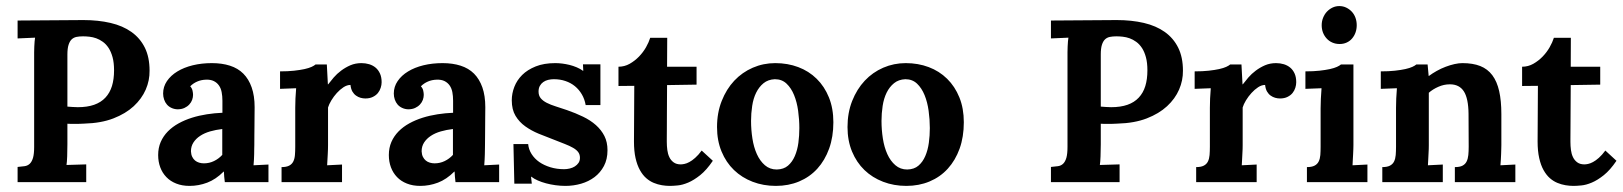

<svg xmlns="http://www.w3.org/2000/svg" viewBox="-20 -591 5265 623"><path d="M253.4 -189.9Q244.6 -189.5 237.5 -189.2Q230.5 -189 224.1 -189Q217.8 -189 211.7 -189Q205.6 -189 198.7 -189.5V-123Q198.7 -102.5 198 -83.7Q197.3 -64.9 195.8 -55.7L259.8 -57.6V0H37.1V-49.3Q49.8 -50.3 59.8 -51.8Q69.8 -53.2 76.7 -59.8Q83.5 -66.4 87.2 -79.1Q90.8 -91.8 90.8 -114.3V-401.4Q90.8 -411.6 90.8 -421.6Q90.8 -431.6 91.3 -440.4Q91.8 -449.2 92.3 -456.5Q92.8 -463.9 93.8 -468.8L37.1 -466.3V-524.4L250.5 -525.9Q298.8 -525.9 338.6 -516.6Q378.4 -507.3 406.5 -487.3Q434.6 -467.3 450 -436.3Q465.3 -405.3 465.3 -361.8Q465.8 -330.1 452.9 -300.3Q439.9 -270.5 413.8 -246.3Q387.7 -222.2 347.9 -206.8Q308.1 -191.4 253.4 -189.9ZM232.4 -243.2Q263.2 -243.2 285.4 -251Q307.6 -258.8 322 -274.2Q336.4 -289.6 343.3 -311.8Q350.1 -334 350.1 -362.8Q350.1 -387.7 345.2 -405.5Q340.3 -423.3 332.3 -435.5Q324.2 -447.8 313.7 -455.3Q303.2 -462.9 292.2 -466.8Q281.2 -470.7 270 -471.9Q258.8 -473.1 249.5 -473.1Q237.3 -473.1 228 -471.2Q218.8 -469.2 212.4 -463.1Q206.1 -457 202.4 -445.3Q198.7 -433.6 198.7 -414.1V-245.1Q207 -244.6 215.3 -243.9Q223.6 -243.2 232.4 -243.2Z M701.2 -172.4Q680.2 -169.9 661.6 -164.6Q643.1 -159.2 629.4 -150.1Q615.7 -141.1 607.7 -128.7Q599.6 -116.2 599.6 -100.1Q600.1 -89.4 603.8 -82Q607.4 -74.7 613 -70.1Q618.7 -65.4 626.2 -63.2Q633.8 -61 641.6 -61Q659.2 -61 674.3 -68.4Q689.5 -75.7 701.2 -88.4ZM509.3 -287.6Q509.3 -309.6 521.7 -327.9Q534.2 -346.2 555.4 -359.1Q576.7 -372.1 605.5 -379.2Q634.3 -386.2 667.5 -386.2Q700.2 -386.2 726.1 -377.9Q752 -369.6 769.5 -352.1Q787.1 -334.5 796.6 -307.4Q806.2 -280.3 806.2 -243.2Q806.2 -224.1 805.9 -209.7Q805.7 -195.3 805.7 -181.9Q805.7 -168.5 805.4 -153.8Q805.2 -139.2 805.2 -120.1Q805.2 -114.7 804.9 -107.2Q804.7 -99.6 804.7 -90.8Q804.7 -82 804 -72.8Q803.2 -63.5 802.7 -54.7L851.1 -57.1V0H709.5Q708 -10.7 707.5 -17.8Q707 -24.9 706.5 -34.2H705.6Q680.2 -8.8 652.3 1.7Q624.5 12.2 595.2 12.2Q570.8 12.2 551.8 4.6Q532.7 -2.9 519.8 -16.4Q506.8 -29.8 500 -48.1Q493.2 -66.4 493.2 -87.9Q493.2 -111.3 501.5 -130.4Q509.8 -149.4 524.7 -164.6Q539.6 -179.7 559.6 -190.7Q579.6 -201.7 602.8 -209Q626 -216.3 651.4 -220.2Q676.8 -224.1 701.7 -225.1V-264.2Q701.7 -279.3 699.2 -292Q696.8 -304.7 690.4 -313.7Q684.1 -322.8 673.8 -327.9Q663.6 -333 648.4 -332.5Q632.8 -332 619.9 -326.4Q606.9 -320.8 597.2 -311Q603 -304.7 604.7 -296.9Q606.4 -289.1 606.4 -283.2Q606.4 -275.4 603.5 -267.1Q600.6 -258.8 594.2 -252Q587.9 -245.1 578.4 -240.7Q568.8 -236.3 555.7 -236.3Q544.9 -236.8 536.1 -241Q527.3 -245.1 521.5 -252Q515.6 -258.8 512.5 -268.1Q509.3 -277.3 509.3 -287.6Z M1152.8 -386.2Q1166 -386.2 1178 -382.6Q1189.9 -378.9 1198.7 -371.6Q1207.5 -364.3 1212.9 -352.5Q1218.3 -340.8 1218.3 -324.2Q1218.3 -315.4 1215.3 -306.2Q1212.4 -296.9 1206.3 -289.3Q1200.2 -281.7 1189.9 -276.6Q1179.7 -271.5 1165.5 -271.5Q1157.7 -271.5 1149.9 -273.7Q1142.1 -275.9 1135.3 -280.8Q1128.4 -285.6 1123.5 -293.9Q1118.7 -302.2 1117.2 -315.4Q1106 -315.4 1094.5 -307.9Q1083 -300.3 1073 -289.3Q1063 -278.3 1055.2 -265.4Q1047.4 -252.4 1044.4 -242.2V-120.1Q1044.4 -114.7 1044.2 -107.2Q1043.9 -99.6 1043.5 -90.8Q1043 -82 1042.5 -72.8Q1042 -63.5 1041.5 -54.7L1089.8 -57.1V0H893.6V-48.8Q909.2 -48.8 918.2 -53.5Q927.2 -58.1 931.6 -66.9Q936 -75.7 937 -87.9Q938 -100.1 938 -115.2V-241.2Q938 -254.9 938.7 -271.5Q939.5 -288.1 940.9 -304.7L888.7 -302.7V-359.4Q914.6 -359.4 934.3 -361.6Q954.1 -363.8 968.3 -366.9Q982.4 -370.1 991 -374Q999.5 -377.9 1003.9 -381.8H1040.5L1043.9 -317.4H1044.9Q1052.2 -327.1 1062.7 -339.4Q1073.2 -351.6 1086.9 -361.8Q1100.6 -372.1 1116.9 -379.2Q1133.3 -386.2 1152.8 -386.2Z M1449.7 -172.4Q1428.7 -169.9 1410.2 -164.6Q1391.6 -159.2 1377.9 -150.1Q1364.3 -141.1 1356.2 -128.7Q1348.1 -116.2 1348.1 -100.1Q1348.6 -89.4 1352.3 -82Q1356 -74.7 1361.6 -70.1Q1367.2 -65.4 1374.8 -63.2Q1382.3 -61 1390.1 -61Q1407.7 -61 1422.9 -68.4Q1438 -75.7 1449.7 -88.4ZM1257.8 -287.6Q1257.8 -309.6 1270.3 -327.9Q1282.7 -346.2 1304 -359.1Q1325.2 -372.1 1354 -379.2Q1382.8 -386.2 1416 -386.2Q1448.7 -386.2 1474.6 -377.9Q1500.5 -369.6 1518.1 -352.1Q1535.6 -334.5 1545.2 -307.4Q1554.7 -280.3 1554.7 -243.2Q1554.7 -224.1 1554.4 -209.7Q1554.2 -195.3 1554.2 -181.9Q1554.2 -168.5 1554 -153.8Q1553.7 -139.2 1553.7 -120.1Q1553.7 -114.7 1553.5 -107.2Q1553.2 -99.6 1553.2 -90.8Q1553.2 -82 1552.5 -72.8Q1551.8 -63.5 1551.3 -54.7L1599.6 -57.1V0H1458Q1456.5 -10.7 1456.1 -17.8Q1455.6 -24.9 1455.1 -34.2H1454.1Q1428.7 -8.8 1400.9 1.7Q1373 12.2 1343.8 12.2Q1319.3 12.2 1300.3 4.6Q1281.2 -2.9 1268.3 -16.4Q1255.4 -29.8 1248.5 -48.1Q1241.7 -66.4 1241.7 -87.9Q1241.7 -111.3 1250 -130.4Q1258.3 -149.4 1273.2 -164.6Q1288.1 -179.7 1308.1 -190.7Q1328.1 -201.7 1351.3 -209Q1374.5 -216.3 1399.9 -220.2Q1425.3 -224.1 1450.2 -225.1V-264.2Q1450.2 -279.3 1447.8 -292Q1445.3 -304.7 1439 -313.7Q1432.6 -322.8 1422.4 -327.9Q1412.1 -333 1397 -332.5Q1381.3 -332 1368.4 -326.4Q1355.5 -320.8 1345.7 -311Q1351.6 -304.7 1353.3 -296.9Q1355 -289.1 1355 -283.2Q1355 -275.4 1352.1 -267.1Q1349.1 -258.8 1342.8 -252Q1336.4 -245.1 1326.9 -240.7Q1317.4 -236.3 1304.2 -236.3Q1293.5 -236.8 1284.7 -241Q1275.9 -245.1 1270 -252Q1264.2 -258.8 1261 -268.1Q1257.8 -277.3 1257.8 -287.6Z M1693.8 -123.5Q1695.3 -106.4 1704.8 -91.3Q1714.4 -76.2 1729.7 -65.4Q1745.1 -54.7 1765.9 -48.3Q1786.6 -42 1810.5 -42Q1819.3 -42 1828.6 -44.2Q1837.9 -46.4 1845.2 -51Q1852.5 -55.7 1857.2 -62.5Q1861.8 -69.3 1861.8 -79.1Q1861.8 -89.8 1856.2 -97.4Q1850.6 -105 1839.6 -111.3Q1828.6 -117.7 1812.3 -124Q1795.9 -130.4 1774.9 -138.7Q1751.5 -147.5 1727.8 -157.2Q1704.1 -167 1684.6 -180.9Q1665 -194.8 1652.8 -215.1Q1640.6 -235.4 1640.6 -265.6Q1640.6 -287.6 1648.9 -309.1Q1657.2 -330.6 1674.3 -347.7Q1691.4 -364.7 1718.3 -375.5Q1745.1 -386.2 1781.7 -386.2Q1792 -386.2 1804 -384.8Q1815.9 -383.3 1827.9 -380.4Q1839.8 -377.4 1851.3 -372.6Q1862.8 -367.7 1871.6 -361.3H1872.6L1871.6 -382.3H1928.2V-250H1880.4Q1877 -269.5 1867.9 -284.9Q1858.9 -300.3 1845.5 -311.3Q1832 -322.3 1814.7 -328.1Q1797.4 -334 1776.9 -334Q1767.6 -334 1758.5 -331.8Q1749.5 -329.6 1742.7 -324.7Q1735.8 -319.8 1731.7 -312.3Q1727.5 -304.7 1727.5 -293.9Q1727.5 -280.8 1734.6 -272.2Q1741.7 -263.7 1754.2 -257.3Q1766.6 -251 1783.2 -245.8Q1799.8 -240.7 1819.3 -233.9Q1847.7 -224.1 1871.8 -212.4Q1896 -200.7 1913.6 -185.1Q1931.2 -169.4 1941.2 -149.7Q1951.2 -129.9 1951.2 -103.5Q1951.2 -74.2 1939.7 -52.5Q1928.2 -30.8 1909.2 -16.4Q1890.1 -2 1865.5 5.1Q1840.8 12.2 1814.9 12.2Q1798.8 12.2 1782.7 10Q1766.6 7.8 1752 3.9Q1737.3 0 1725.1 -5.4Q1712.9 -10.7 1704.1 -17.6H1703.1L1705.6 4.9H1648.9L1646 -123.5Z M1986.8 -374.5Q2006.3 -374.5 2023.2 -384Q2040 -393.6 2053.5 -407.5Q2066.9 -421.4 2076.2 -437.7Q2085.4 -454.1 2089.8 -468.3H2145L2144.5 -374.5H2240.2V-316.4L2144.5 -314.9Q2144 -261.7 2144 -226.8Q2144 -191.9 2143.8 -170.9Q2143.6 -149.9 2143.6 -140.9Q2143.6 -131.8 2143.6 -130.4Q2143.6 -117.2 2145.3 -104.2Q2147 -91.3 2151.9 -81.1Q2156.7 -70.8 2165.8 -64.2Q2174.8 -57.6 2189 -57.6Q2193.8 -57.6 2200.9 -59.1Q2208 -60.5 2216.8 -65.2Q2225.6 -69.8 2235.8 -78.9Q2246.1 -87.9 2256.8 -102.5L2293 -69.3Q2272.5 -39.1 2252 -22.7Q2231.4 -6.3 2212.9 1.5Q2194.3 9.3 2179 10.7Q2163.6 12.2 2153.3 12.2Q2141.1 12.2 2127.7 10Q2114.3 7.8 2101.3 2.4Q2088.4 -2.9 2076.9 -12.9Q2065.4 -22.9 2056.4 -39.1Q2047.4 -55.2 2042.2 -78.1Q2037.1 -101.1 2037.1 -131.8L2038.1 -312.5L1986.8 -312Z M2494.1 -334Q2472.2 -333 2457.5 -321Q2442.9 -309.1 2433.6 -290.3Q2424.3 -271.5 2420.7 -247.3Q2417 -223.1 2417 -198.7Q2417 -169.9 2421.4 -141.6Q2425.8 -113.3 2435.8 -91.1Q2445.8 -68.8 2461.9 -54.9Q2478 -41 2500.5 -41Q2522.9 -41.5 2536.9 -53.5Q2550.8 -65.4 2559.1 -84.7Q2567.4 -104 2570.6 -127.7Q2573.7 -151.4 2573.7 -175.3Q2573.7 -203.1 2569.8 -231.4Q2565.9 -259.8 2556.6 -282.5Q2547.4 -305.2 2532.2 -319.6Q2517.1 -334 2494.1 -334ZM2495.6 -386.2Q2535.6 -386.2 2570.1 -373.3Q2604.5 -360.4 2629.9 -335.4Q2655.3 -310.5 2669.7 -274.9Q2684.1 -239.3 2684.1 -194.3Q2684.1 -147 2670.4 -108.9Q2656.7 -70.8 2632.1 -43.7Q2607.4 -16.6 2573 -2.2Q2538.6 12.2 2497.6 12.2Q2457 12.2 2422.1 -1.2Q2387.2 -14.6 2361.6 -39.3Q2335.9 -64 2321.3 -99.4Q2306.6 -134.8 2306.6 -178.7Q2306.6 -225.1 2321.8 -263.4Q2336.9 -301.8 2362.5 -329.1Q2388.2 -356.4 2422.6 -371.3Q2457 -386.2 2495.6 -386.2Z M2917.5 -334Q2895.5 -333 2880.9 -321Q2866.2 -309.1 2856.9 -290.3Q2847.7 -271.5 2844 -247.3Q2840.3 -223.1 2840.3 -198.7Q2840.3 -169.9 2844.7 -141.6Q2849.1 -113.3 2859.1 -91.1Q2869.1 -68.8 2885.3 -54.9Q2901.4 -41 2923.8 -41Q2946.3 -41.5 2960.2 -53.5Q2974.1 -65.4 2982.4 -84.7Q2990.7 -104 2993.9 -127.7Q2997.1 -151.4 2997.1 -175.3Q2997.1 -203.1 2993.2 -231.4Q2989.3 -259.8 2980 -282.5Q2970.7 -305.2 2955.6 -319.6Q2940.4 -334 2917.5 -334ZM2918.9 -386.2Q2959 -386.2 2993.4 -373.3Q3027.8 -360.4 3053.2 -335.4Q3078.6 -310.5 3093 -274.9Q3107.4 -239.3 3107.4 -194.3Q3107.4 -147 3093.8 -108.9Q3080.1 -70.8 3055.4 -43.7Q3030.8 -16.6 2996.3 -2.2Q2961.9 12.2 2920.9 12.2Q2880.4 12.2 2845.5 -1.2Q2810.5 -14.6 2784.9 -39.3Q2759.3 -64 2744.6 -99.4Q2730 -134.8 2730 -178.7Q2730 -225.1 2745.1 -263.4Q2760.3 -301.8 2785.9 -329.1Q2811.5 -356.4 2845.9 -371.3Q2880.4 -386.2 2918.9 -386.2Z M3606.4 -189.9Q3597.7 -189.5 3590.6 -189.2Q3583.5 -189 3577.1 -189Q3570.8 -189 3564.7 -189Q3558.6 -189 3551.8 -189.5V-123Q3551.8 -102.5 3551 -83.7Q3550.3 -64.9 3548.8 -55.7L3612.8 -57.6V0H3390.1V-49.3Q3402.8 -50.3 3412.8 -51.8Q3422.9 -53.2 3429.7 -59.8Q3436.5 -66.4 3440.2 -79.1Q3443.8 -91.8 3443.8 -114.3V-401.4Q3443.8 -411.6 3443.8 -421.6Q3443.8 -431.6 3444.3 -440.4Q3444.8 -449.2 3445.3 -456.5Q3445.8 -463.9 3446.8 -468.8L3390.1 -466.3V-524.4L3603.5 -525.9Q3651.9 -525.9 3691.7 -516.6Q3731.4 -507.3 3759.5 -487.3Q3787.6 -467.3 3803 -436.3Q3818.4 -405.3 3818.4 -361.8Q3818.8 -330.1 3805.9 -300.3Q3793 -270.5 3766.8 -246.3Q3740.7 -222.2 3700.9 -206.8Q3661.1 -191.4 3606.4 -189.9ZM3585.4 -243.2Q3616.2 -243.2 3638.4 -251Q3660.6 -258.8 3675 -274.2Q3689.5 -289.6 3696.3 -311.8Q3703.1 -334 3703.1 -362.8Q3703.1 -387.7 3698.2 -405.5Q3693.4 -423.3 3685.3 -435.5Q3677.2 -447.8 3666.7 -455.3Q3656.2 -462.9 3645.3 -466.8Q3634.3 -470.7 3623 -471.9Q3611.8 -473.1 3602.5 -473.1Q3590.3 -473.1 3581.1 -471.2Q3571.8 -469.2 3565.4 -463.1Q3559.1 -457 3555.4 -445.3Q3551.8 -433.6 3551.8 -414.1V-245.1Q3560.1 -244.6 3568.4 -243.9Q3576.7 -243.2 3585.4 -243.2Z M4120.6 -386.2Q4133.8 -386.2 4145.8 -382.6Q4157.7 -378.9 4166.5 -371.6Q4175.3 -364.3 4180.7 -352.5Q4186 -340.8 4186 -324.2Q4186 -315.4 4183.1 -306.2Q4180.2 -296.9 4174.1 -289.3Q4168 -281.7 4157.7 -276.6Q4147.5 -271.5 4133.3 -271.5Q4125.5 -271.5 4117.7 -273.7Q4109.9 -275.9 4103 -280.8Q4096.2 -285.6 4091.3 -293.9Q4086.4 -302.2 4085 -315.4Q4073.7 -315.4 4062.3 -307.9Q4050.8 -300.3 4040.8 -289.3Q4030.8 -278.3 4022.9 -265.4Q4015.1 -252.4 4012.2 -242.2V-120.1Q4012.2 -114.7 4012 -107.2Q4011.7 -99.6 4011.2 -90.8Q4010.7 -82 4010.3 -72.8Q4009.8 -63.5 4009.3 -54.7L4057.6 -57.1V0H3861.3V-48.8Q3877 -48.8 3886 -53.5Q3895 -58.1 3899.4 -66.9Q3903.8 -75.7 3904.8 -87.9Q3905.8 -100.1 3905.8 -115.2V-241.2Q3905.8 -254.9 3906.5 -271.5Q3907.2 -288.1 3908.7 -304.7L3856.4 -302.7V-359.4Q3882.3 -359.4 3902.1 -361.6Q3921.9 -363.8 3936 -366.9Q3950.2 -370.1 3958.7 -374Q3967.3 -377.9 3971.7 -381.8H4008.3L4011.7 -317.4H4012.7Q4020 -327.1 4030.5 -339.4Q4041 -351.6 4054.7 -361.8Q4068.4 -372.1 4084.7 -379.2Q4101.1 -386.2 4120.6 -386.2Z M4371.6 -120.1Q4371.6 -114.7 4371.3 -107.2Q4371.1 -99.6 4370.6 -90.8Q4370.1 -82 4369.6 -72.8Q4369.1 -63.5 4368.7 -54.7L4417 -57.1V0H4220.7V-48.8Q4236.3 -48.8 4245.4 -53.5Q4254.4 -58.1 4258.8 -66.9Q4263.2 -75.7 4264.2 -87.9Q4265.1 -100.1 4265.1 -115.2V-239.3Q4265.1 -252.9 4265.9 -270.5Q4266.6 -288.1 4268.1 -304.7L4215.8 -302.7V-359.4Q4241.7 -359.4 4261.5 -361.6Q4281.2 -363.8 4295.4 -366.9Q4309.6 -370.1 4318.1 -374Q4326.7 -377.9 4331.1 -381.8H4371.6ZM4382.3 -509.3Q4382.3 -496.6 4378.4 -485.6Q4374.5 -474.6 4367.2 -466.1Q4359.9 -457.5 4349.6 -452.9Q4339.4 -448.2 4326.7 -448.2Q4314 -448.2 4303.2 -452.9Q4292.5 -457.5 4284.7 -466.1Q4276.9 -474.6 4272.7 -485.6Q4268.6 -496.6 4268.6 -509.3Q4268.6 -522 4273.2 -533.4Q4277.8 -544.9 4285.6 -553.2Q4293.5 -561.5 4303.7 -566.4Q4314 -571.3 4325.7 -571.3Q4337.9 -571.3 4348.1 -566.4Q4358.4 -561.5 4366.2 -553.2Q4374 -544.9 4378.2 -533.4Q4382.3 -522 4382.3 -509.3Z M4851.6 -120.1Q4851.6 -114.7 4851.3 -107.2Q4851.1 -99.6 4850.8 -90.8Q4850.6 -82 4849.9 -72.8Q4849.1 -63.5 4848.6 -54.7L4897 -57.1V0H4700.7V-48.8Q4716.8 -48.8 4725.6 -53.5Q4734.4 -58.1 4738.8 -66.9Q4743.2 -75.7 4744.4 -87.9Q4745.6 -100.1 4745.6 -115.2L4745.1 -221.7Q4744.6 -271.5 4730 -294.4Q4715.3 -317.4 4684.6 -317.4Q4665 -317.4 4647 -309.3Q4628.9 -301.3 4616.2 -290V-120.1Q4616.2 -114.7 4616 -107.2Q4615.7 -99.6 4615.2 -90.8Q4614.7 -82 4614.3 -72.8Q4613.8 -63.5 4613.3 -54.7L4661.6 -57.1V0H4465.3V-48.8Q4481 -48.8 4490 -53.5Q4499 -58.1 4503.4 -66.9Q4507.8 -75.7 4508.8 -87.9Q4509.8 -100.1 4509.8 -115.2V-241.2Q4509.8 -254.9 4510.5 -271.5Q4511.2 -288.1 4512.7 -304.7L4460.4 -302.7V-359.4Q4486.3 -359.4 4506.1 -361.6Q4525.9 -363.8 4540 -366.9Q4554.2 -370.1 4562.7 -374Q4571.3 -377.9 4575.7 -381.8H4612.3L4615.7 -344.7H4616.7Q4627.9 -353 4641.8 -360.8Q4655.8 -368.7 4670.7 -374.3Q4685.5 -379.9 4699.7 -383.1Q4713.9 -386.2 4725.1 -386.2Q4759.3 -386.2 4783.2 -376.7Q4807.1 -367.2 4822.3 -346.9Q4837.4 -326.7 4844.5 -295.4Q4851.6 -264.2 4851.6 -220.7Z M4918.9 -374.5Q4938.5 -374.5 4955.3 -384Q4972.2 -393.6 4985.6 -407.5Q4999 -421.4 5008.3 -437.7Q5017.6 -454.1 5022 -468.3H5077.1L5076.7 -374.5H5172.4V-316.4L5076.7 -314.9Q5076.2 -261.7 5076.2 -226.8Q5076.2 -191.9 5075.9 -170.9Q5075.7 -149.9 5075.7 -140.9Q5075.7 -131.8 5075.7 -130.4Q5075.7 -117.2 5077.4 -104.2Q5079.1 -91.3 5084 -81.1Q5088.9 -70.8 5097.9 -64.2Q5106.9 -57.6 5121.1 -57.6Q5126 -57.6 5133.1 -59.1Q5140.1 -60.5 5148.9 -65.2Q5157.7 -69.8 5168 -78.9Q5178.2 -87.9 5189 -102.5L5225.1 -69.3Q5204.6 -39.1 5184.1 -22.7Q5163.6 -6.3 5145 1.5Q5126.5 9.3 5111.1 10.7Q5095.7 12.2 5085.4 12.2Q5073.2 12.2 5059.8 10Q5046.4 7.8 5033.4 2.4Q5020.5 -2.9 5009 -12.9Q4997.6 -22.9 4988.5 -39.1Q4979.5 -55.2 4974.4 -78.1Q4969.2 -101.1 4969.2 -131.8L4970.2 -312.5L4918.9 -312Z"/></svg>

Font: Parastoo Print
Style: Print-Bold
Weight: 700
Foundry: Saber Rastikerdar (saber.rastikerdar@gmail.com)
Version: Version 1.0.0-alpha3